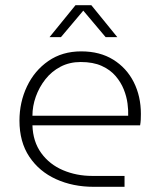

<svg xmlns="http://www.w3.org/2000/svg" viewBox="-20 -720 617 740"><path d="M341 0Q261 0 196 -29.5Q131 -59 93 -116Q55 -173 55 -255Q55 -326 84 -387Q113 -448 166.5 -485Q220 -522 293 -522Q365 -522 416.5 -490Q468 -458 495.5 -403.5Q523 -349 523 -281Q523 -270 522.5 -259Q522 -248 520 -237H105Q107 -174 139 -130Q171 -86 223 -64Q275 -42 335 -42H460V0ZM105 -274H474Q475 -294 471.5 -321Q468 -348 457 -375.5Q446 -403 425.5 -427Q405 -451 372 -466Q339 -481 291 -481Q248 -481 213.5 -463Q179 -445 155 -414.5Q131 -384 118 -347.5Q105 -311 105 -274ZM171 -577 271 -700H332L432 -577H387L301 -679L215 -577Z"/></svg>

Font: MuseoModerno Thin ExtraLight
Style: Regular
Weight: 250
Version: Version 1.002